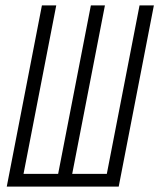

<svg xmlns="http://www.w3.org/2000/svg" viewBox="-20 -690 590 710"><path d="M5 0 135 -670H188L67 -47H195L316 -670H368L247 -47H375L496 -670H549L419 0Z"/></svg>

Font: Lode Dark Term
Style: Italic
Weight: 400
Italic angle: -11°
Monospace: yes
Designer: Belleve Invis
Foundry: Belleve Invis
Version: Version 29.2.0